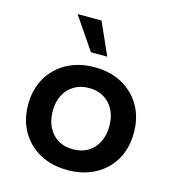

<svg xmlns="http://www.w3.org/2000/svg" viewBox="-106 -785 802 884"><g transform="rotate(15 295.0 -343.0)"><path d="M295 10Q221 10 164.5 -20.5Q108 -51 75.5 -106Q43 -161 43 -235Q43 -309 75.5 -364Q108 -419 164.5 -449.5Q221 -480 295 -480Q370 -480 426 -449.5Q482 -419 514.5 -364Q547 -309 547 -235Q547 -161 515 -106Q483 -51 426 -20.5Q369 10 295 10ZM295 -89Q336 -89 366 -107Q396 -125 413 -158Q430 -191 430 -235Q430 -280 413 -312.5Q396 -345 366 -363Q336 -381 295 -381Q255 -381 224.5 -363Q194 -345 177 -312.5Q160 -280 160 -235Q160 -191 177 -158Q194 -125 224 -107Q254 -89 295 -89ZM260 -542 155 -696H269L338 -542Z"/></g></svg>

Font: Gantari SemiBold
Style: Regular
Weight: 600
Designer: Anugrah Pasau
Foundry: Lafontype
Version: Version 1.000; ttfautohint (v1.8.3)